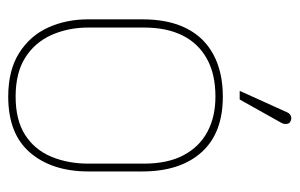

<svg xmlns="http://www.w3.org/2000/svg" viewBox="-151 -568 729 467"><g transform="rotate(90 213.5 -334.5)"><path d="M278 -653Q281 -658 281.5 -662.5Q282 -667 280.5 -671Q279 -675 274 -677Q270 -679 266 -678.5Q262 -678 258.5 -675.5Q255 -673 253 -668L201 -553H222ZM397 -185V-316Q397 -408 350.5 -460Q304 -512 215 -512Q156 -512 113.5 -489.5Q71 -467 49 -423.5Q27 -380 27 -316V-185Q27 -131 47 -87Q67 -43 109 -16.5Q151 10 215 10Q306 10 351.5 -43.5Q397 -97 397 -185ZM378 -320V-185Q378 -135 361 -94.5Q344 -54 308 -31Q272 -8 215 -8Q157 -8 120 -31.5Q83 -55 65 -95.5Q47 -136 47 -185V-320Q47 -375 66 -413.5Q85 -452 122.5 -473Q160 -494 215 -494Q264 -494 300.5 -474.5Q337 -455 357.5 -416.5Q378 -378 378 -320Z"/></g></svg>

Font: Advent Pro Thin
Style: Regular
Weight: 250
Version: Version 3.000